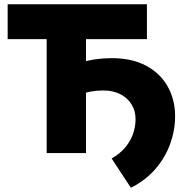

<svg xmlns="http://www.w3.org/2000/svg" viewBox="-20 -720 869 903"><path d="M199.5 0V-536H16V-700H671V-536H384.5V0ZM595.5 163 505 25.5Q543 4 568 -25.5Q593 -55 605.2 -89.2Q617.5 -123.5 617.5 -159.5Q617.5 -198.5 598.8 -229Q580 -259.5 545.8 -277Q511.5 -294.5 466 -294.5Q434 -294.5 407 -289.5Q380 -284.5 349.5 -274L347.5 -422.5Q389 -435.5 428.5 -441Q468 -446.5 505.5 -446.5Q601 -446.5 667.5 -410.8Q734 -375 768.8 -313Q803.5 -251 803.5 -173.5Q803.5 -108.5 780.8 -44.5Q758 19.5 711.8 73.8Q665.5 128 595.5 163Z"/></svg>

Font: Geologica Cursive ExtraBold
Style: Regular
Weight: 800
Designer: Sindre Bremnes, Frode Helland
Foundry: Monokrom Skriftforlag AS
Version: Version 1.010;gftools[0.9.28]